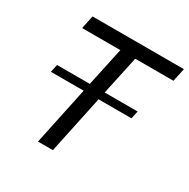

<svg xmlns="http://www.w3.org/2000/svg" viewBox="-160 -857 990 1005"><g transform="rotate(30 335.0 -355.0)"><path d="M653 -630H422L372 -397H571L561 -350H362L288 0H198L272 -350H74L84 -397H282L332 -630H101L118 -710H670Z"/></g></svg>

Font: Raleway-v4020 Medium
Style: Italic
Weight: 500
Italic angle: -12°
Designer: Matt McInerney, Pablo Impallari, Rodrigo Fuenzalida
Foundry: Matt McInerney, Pablo Impallari, Rodrigo Fuenzalida
Version: Version 4.020;PS 004.020;hotconv 1.0.88;makeotf.lib2.5.64775